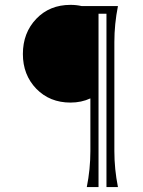

<svg xmlns="http://www.w3.org/2000/svg" viewBox="-20 -762 583 782"><path d="M333.5 0Q348.1 -73.2 348.1 -146.5V-361.3Q311.5 -344.2 267.1 -344.2Q182.6 -344.2 127.9 -400.4Q73.2 -457 73.2 -542Q73.2 -628.4 127.9 -685.5Q182.1 -742.2 267.1 -742.2Q291 -742.2 312.5 -737.3H460.4Q445.8 -664.1 445.8 -590.8V-146.5Q445.8 -73.2 460.4 0H413.6V-706.1H381.3V0Z"/></svg>

Font: Classica
Style: Book
Weight: 400
Designer: Wojciech Kalinowski "wmk69" (wmk69@o2.pl)
Foundry: Wojciech Kalinowski "wmk69" (wmk69@o2.pl)
Version: Version 2.1.1; 2021-05-14